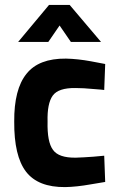

<svg xmlns="http://www.w3.org/2000/svg" viewBox="-20 -751 486 783"><path d="M249 -512Q138 -513 88 -450Q37 -387 38 -255Q37 -115 86 -51Q135 13 246 12Q293 11 349 1Q404 -8 409 -9L405 -116Q401 -116 361 -112Q321 -109 289 -108Q219 -107 196 -140Q172 -172 174 -255Q172 -329 195 -361Q218 -393 288 -392Q320 -392 361 -388Q401 -385 405 -384L409 -490Q404 -491 351 -501Q297 -511 249 -512ZM54 -580H177L223 -647L269 -580H392L264 -731H180Z"/></svg>

Font: RazerF5
Style: Bold
Weight: 700
Foundry: Razer Inc.
Version: Version 1.000;PS 001.001;hotconv 1.0.56